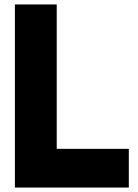

<svg xmlns="http://www.w3.org/2000/svg" viewBox="-20 -843 620 863"><path d="M47 0H559V-174H235V-823H47Z"/></svg>

Font: Rabbid Highway Sign IV
Style: Blk
Weight: 400
Foundry: Cannot Into Space Fonts
Version: Version 0.277